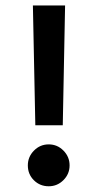

<svg xmlns="http://www.w3.org/2000/svg" viewBox="-20 -667 349 687"><path d="M79.6 -75.2Q79.6 -106 101.6 -128.2Q123.5 -150.4 154.3 -150.4Q185.1 -150.4 207 -128.2Q229 -106 229 -75.2Q229 -44.4 207 -22.5Q185.1 -0.5 154.3 -0.5Q123 -0.5 101.3 -22Q79.6 -43.5 79.6 -75.2ZM97.7 -647.5H212.9L204.6 -218.8H106.4Z"/></svg>

Font: Shabnam Medium FD-WOL
Style: Medium-FD-WOL
Weight: 500
Foundry: DejaVu fonts team - Redesigned by Saber Rastikerdar - Based on Vazir font
Version: Version 5.0.1